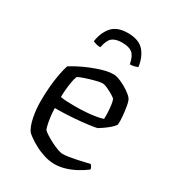

<svg xmlns="http://www.w3.org/2000/svg" viewBox="-171 -797 808 894"><g transform="rotate(30 233.0 -350.0)"><path d="M260 0Q233 0 204.5 -9Q176 -18 152 -31Q128 -44 111 -56.5Q94 -69 90 -75Q75 -98 67 -138.5Q59 -179 59 -223Q59 -265 62.5 -303Q66 -341 72 -372Q78 -403 85 -424Q99 -433 123.5 -446Q148 -459 177.5 -471Q207 -483 237 -491.5Q267 -500 292 -500Q308 -500 332 -489.5Q356 -479 377 -464.5Q398 -450 406 -439Q413 -430 417.5 -405Q422 -380 424.5 -352.5Q427 -325 425 -307Q417 -294 402.5 -282Q388 -270 374 -260.5Q360 -251 352 -246Q342 -243 309 -238.5Q276 -234 229 -230.5Q182 -227 132 -227Q133 -191 138.5 -160.5Q144 -130 150 -118Q157 -111 172 -101.5Q187 -92 205.5 -82.5Q224 -73 241.5 -66.5Q259 -60 271 -60Q284 -60 303 -63Q322 -66 343 -70.5Q364 -75 381 -79Q398 -83 407 -85Q411 -82 415 -75Q419 -68 419 -62Q398 -46 371.5 -31.5Q345 -17 316.5 -8.5Q288 0 260 0ZM210 -281Q238 -281 266.5 -283Q295 -285 319 -289Q343 -293 356 -298Q357 -313 356 -333.5Q355 -354 352.5 -372Q350 -390 346 -399Q343 -404 328 -413Q313 -422 296 -430Q279 -438 267 -438Q256 -438 231 -431.5Q206 -425 182 -417Q158 -409 148 -403Q142 -389 138.5 -368Q135 -347 133 -325Q131 -303 131 -286Q144 -283 165.5 -282Q187 -281 210 -281ZM253 -700Q312 -700 339.5 -669Q367 -638 374 -587Q368 -584 357.5 -581Q347 -578 333 -578Q325 -619 307 -633.5Q289 -648 253 -648Q217 -648 199.5 -633.5Q182 -619 174 -578Q161 -578 151 -581Q141 -584 134 -587Q141 -637 168.5 -668.5Q196 -700 253 -700Z"/></g></svg>

Font: Texturina Medium 12pt ExtraLight
Style: Regular
Weight: 250
Version: Version 1.002